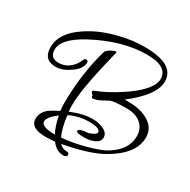

<svg xmlns="http://www.w3.org/2000/svg" viewBox="-159 -743 1002 1012"><g transform="rotate(30 342.0 -237.0)"><path d="M352 118Q310 118 280 77Q249 80 224 80Q130 80 130 23Q130 -13 160 -40Q180 -56 223 -78Q220 -102 220 -122Q220 -275 255 -420Q259 -438 267 -463Q272 -472 291 -484Q310 -495 320 -495Q325 -495 325 -491Q325 -493 318.5 -466Q312 -439 299 -383Q261 -220 261 -132Q261 -124 261.5 -115Q262 -106 263 -96Q335 -126 393 -126Q428 -126 455 -114Q491 -99 491 -70Q491 -42 457 -29Q434 -19 401 -19Q352 -19 352 -31Q352 -40 375 -46Q384 -48 392.5 -49Q401 -50 408 -50Q452 -64 452 -79Q452 -104 383 -104Q322 -104 266 -77Q275 -3 296 42Q328 40 361.5 34Q395 28 430 19Q471 8 502.5 -3.5Q534 -15 555 -29Q639 -83 639 -163Q639 -212 603 -240Q572 -264 520 -264Q446 -264 422 -255Q419 -253 410 -248.5Q401 -244 387 -236Q359 -221 349 -222Q346 -219 341 -219Q327 -219 329 -233Q316 -243 316 -251Q316 -254 320 -257Q363 -274 387 -287Q423 -306 455 -326.5Q487 -347 515 -369Q597 -436 597 -486Q597 -563 472 -563Q321 -563 154 -473Q35 -408 35 -343Q35 -292 86 -292Q143 -292 179 -344Q181 -347 184.5 -354Q188 -361 193 -371Q197 -381 205 -381Q218 -381 218 -368Q218 -330 169 -297Q125 -266 85 -266Q10 -266 10 -343Q10 -430 112 -497Q150 -523 195 -542Q240 -561 292 -573Q330 -583 367 -587.5Q404 -592 441 -592Q623 -592 623 -486Q623 -404 487 -299H507Q577 -299 623 -275Q684 -244 684 -181Q684 -82 552 -5Q472 42 314 71Q331 91 362 91Q374 91 374 104Q374 118 352 118ZM260 45Q238 2 228 -53Q176 -13 176 12Q176 45 260 45Z"/></g></svg>

Font: Ole
Style: Regular
Weight: 400
Designer: Robert E. Leuschke
Foundry: Robert E. Leuschke
Version: Version 1.010; ttfautohint (v1.8.3)